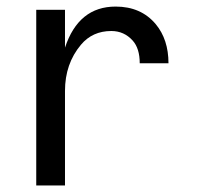

<svg xmlns="http://www.w3.org/2000/svg" viewBox="-20 -567 626 587"><path d="M90.8 0V-537.1H178.7V-421.4Q220.2 -546.9 333.5 -546.9Q411.1 -546.9 456.1 -493.2Q495.1 -446.3 495.1 -373.5H407.2Q407.2 -418.9 385.7 -442.9Q359.4 -472.2 320.3 -472.2Q262.7 -472.2 227.5 -430.2Q178.7 -372.1 178.7 -289.1V0Z"/></svg>

Font: Consola Mono
Style: Book
Weight: 400
Monospace: yes
Designer: Wojciech Kalinowski "wmk69" (wmk69@o2.pl)
Foundry: Wojciech Kalinowski "wmk69" (wmk69@o2.pl)
Version: Version 2.1.0